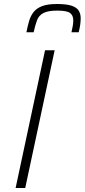

<svg xmlns="http://www.w3.org/2000/svg" viewBox="-20 -939 423 959"><path d="M58 0 205 -688H253L106 0ZM112 -778Q118 -809 125.5 -834.5Q133 -860 148 -879Q163 -898 190.5 -908.5Q218 -919 264 -919Q312 -919 337.5 -910.5Q363 -902 373 -886Q383 -870 383 -848Q383 -832 380.5 -814.5Q378 -797 373 -778H337Q341 -796 343.5 -810Q346 -824 346 -837Q346 -862 330 -874Q314 -886 266 -886Q220 -886 197 -874Q174 -862 165 -838Q156 -814 148 -778Z"/></svg>

Font: Saira Thin ExtraLight
Style: Italic
Weight: 250
Italic angle: -12°
Version: Version 1.101